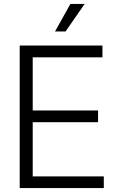

<svg xmlns="http://www.w3.org/2000/svg" viewBox="-20 -960 602 980"><path d="M80.6 0V-727.5H502.9V-667.5H147V-396H480.5V-336.4H147V-59.6H509.8V0ZM260.7 -799.3 339.4 -939.9H412.1L314.5 -799.3Z"/></svg>

Font: Inter Tight Light
Style: Regular
Weight: 300
Designer: Rasmus Andersson
Foundry: rsms
Version: Version 3.004